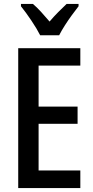

<svg xmlns="http://www.w3.org/2000/svg" viewBox="-20 -960 476 980"><path d="M390 0H73V-714H390V-625H177V-416H376V-328H177V-90H390ZM381 -940V-928Q366 -909 347 -883Q328 -857 310.5 -829.5Q293 -802 282 -780H185Q169 -812 140.5 -854.5Q112 -897 87 -928V-940H148Q168 -923 189.5 -899.5Q211 -876 233 -850Q257 -878 277 -898Q297 -918 320 -940Z"/></svg>

Font: Avrile Sans Condensed Medium
Style: Regular
Weight: 500
Width: 3
Designer: Monotype Design Team
Foundry: Monotype Imaging Inc.
Version: Version 2.001;September 10, 2019;FontCreator 11.5.0.2425 64-